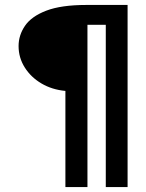

<svg xmlns="http://www.w3.org/2000/svg" viewBox="-20 -686 590 775"><path d="M244 69V-319Q190 -324 147.5 -349Q105 -374 80 -413.5Q55 -453 55 -500Q55 -544 81 -582Q107 -620 167 -643Q227 -666 329 -666H495V69H407V-586H333V69Z"/></svg>

Font: Inconsolata SemiExpanded SemiBold
Style: Regular
Weight: 600
Width: 6
Monospace: yes
Designer: Raph Levien, Cyreal, Brenton Simpson
Foundry: Raph Levien, Cyreal, Google
Version: Version 3.001; ttfautohint (v1.8.2.53-6de2)